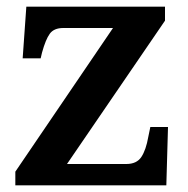

<svg xmlns="http://www.w3.org/2000/svg" viewBox="-20 -556 563 576"><path d="M26 0V-41L319 -472H170Q142 -472 129.5 -455Q117 -438 106 -398L102 -381H48L59 -536H475V-494L181 -64H359Q390 -64 404 -85Q418 -106 425 -146L431 -175H484L479 0Z"/></svg>

Font: Noto Naskh Arabic UI Semi
Style: Bold
Weight: 700
Designer: Monotype Design Team, David Williams, Mohamad Dakak and Nizar Qandah
Foundry: Monotype Imaging Inc.
Version: Version 2.014; ttfautohint (v1.8.4.7-5d5b)